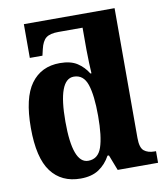

<svg xmlns="http://www.w3.org/2000/svg" viewBox="-85 -831 793 913"><g transform="rotate(-10 311.0 -375.0)"><path d="M231 10Q285 10 319.5 -13Q354 -36 375 -75H382L411 0H606V-56H599Q567 -56 548.5 -71Q530 -86 530 -133V-760H92V-597H153L160 -627Q169 -666 188 -680.5Q207 -695 247 -695H364V-589Q364 -560 365.5 -524Q367 -488 368 -474H363Q343 -507 311.5 -527.5Q280 -548 228 -548Q138 -548 88.5 -480.5Q39 -413 39 -268Q39 -123 89 -56.5Q139 10 231 10ZM281 -67Q206 -67 206 -269Q206 -473 282 -473Q329 -473 346.5 -421Q364 -369 364 -269Q364 -170 346.5 -118.5Q329 -67 281 -67Z"/></g></svg>

Font: Noto Serif SemiCondensed Extra
Style: Regular
Weight: 800
Width: 4
Designer: Monotype Design Team
Foundry: Monotype Imaging Inc.
Version: Version 1.002